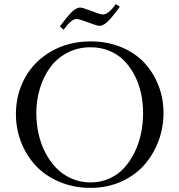

<svg xmlns="http://www.w3.org/2000/svg" viewBox="-20 -914 878 942"><path d="M58.1 -354Q58.1 -452.1 103 -533.2Q147.9 -614.3 232.4 -662.6Q316.9 -710.9 424.8 -710.9Q505.9 -710.9 573.7 -683.1Q641.6 -655.3 686.8 -607.4Q731.9 -559.6 757.1 -495.6Q782.2 -431.6 782.2 -359.9Q782.2 -286.6 756.8 -220Q731.4 -153.3 686 -102.8Q640.6 -52.2 572.8 -22.2Q504.9 7.8 424.8 7.8Q342.8 7.8 273.2 -21.2Q203.6 -50.3 157 -99.6Q110.4 -148.9 84.2 -214.8Q58.1 -280.8 58.1 -354ZM158.2 -358.9Q158.2 -307.1 169.2 -257.6Q180.2 -208 202.6 -164.8Q225.1 -121.6 256.6 -89.1Q288.1 -56.6 331.3 -37.8Q374.5 -19 424.8 -19Q474.1 -19 516.6 -38.1Q559.1 -57.1 589.1 -90.1Q619.1 -123 640.4 -166.5Q661.6 -210 671.9 -259Q682.1 -308.1 682.1 -359.9Q682.1 -409.7 671.9 -456.5Q661.6 -503.4 640.4 -544.4Q619.1 -585.4 589.1 -616.2Q559.1 -647 516.6 -664.6Q474.1 -682.1 424.8 -682.1Q361.8 -682.1 310.5 -655.3Q259.3 -628.4 226.3 -583.3Q193.4 -538.1 175.8 -480.5Q158.2 -422.9 158.2 -358.9ZM273.9 -784.2Q316.4 -841.8 336.7 -859.4Q356.9 -877 374 -877Q384.8 -877 428.7 -859.9Q472.7 -842.8 483.9 -842.8Q498.5 -842.8 513.4 -854.7Q528.3 -866.7 548.8 -894L567.9 -880.9Q525.4 -822.8 504.9 -804.9Q484.4 -787.1 467.8 -787.1Q457 -787.1 412.6 -804Q368.2 -820.8 356.9 -820.8Q342.3 -820.8 327.6 -808.6Q313 -796.4 292 -768.1Z"/></svg>

Font: Dehuti
Style: Bold
Weight: 700
Version: Version 1.2